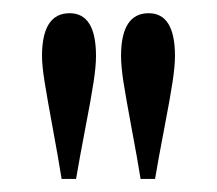

<svg xmlns="http://www.w3.org/2000/svg" viewBox="-20 -734 330 292"><path d="M193.8 -461.9Q189.5 -489.3 180.4 -537.6Q171.4 -585.9 167.7 -609.6Q164.1 -633.3 164.1 -648.9Q164.1 -713.9 206.1 -713.9Q246.1 -713.9 246.1 -648.9Q246.1 -633.3 242.4 -609.1Q238.8 -585 229.7 -538.1Q220.7 -491.2 215.8 -461.9ZM73.7 -461.9Q68.8 -492.7 60.3 -538.6Q51.8 -584.5 47.9 -609.1Q43.9 -633.8 43.9 -648.9Q43.9 -713.9 85.9 -713.9Q126 -713.9 126 -648.9Q126 -633.3 122.3 -609.1Q118.7 -585 109.6 -538.1Q100.6 -491.2 95.7 -461.9Z"/></svg>

Font: VidalokaRegular
Style: Regular
Weight: 400
Designer: Cyreal (www.cyreal.org)
Foundry: Cyreal (www.cyreal.org)
Version: Version 1.000